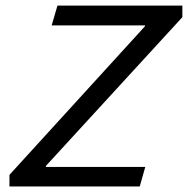

<svg xmlns="http://www.w3.org/2000/svg" viewBox="-20 -675 680 695"><path d="M14.2 0V-42L504.9 -580.1V-583H167L188 -654.8H640.1V-612.8L146 -74.2V-70.8H505.9L485.8 0Z"/></svg>

Font: IntelOne Mono
Style: Italic
Weight: 400
Italic angle: -16°
Designer: Fred Shallcrass
Foundry: Frere-Jones Type LLC
Version: Version 1.200;hotconv 1.1.0;makeotfexe 2.6.0;FJTRelease1.2